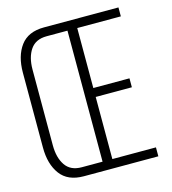

<svg xmlns="http://www.w3.org/2000/svg" viewBox="-105 -786 779 872"><g transform="rotate(-15 284.0 -350.0)"><path d="M497 -376V-334H327V-42H532V0H182Q107 0 71.5 -48Q36 -96 36 -174V-526Q36 -604 71.5 -652Q107 -700 182 -700H532V-658H327V-376ZM183 -658Q131 -658 106.5 -622Q82 -586 82 -528V-172Q82 -114 106.5 -78Q131 -42 183 -42H281V-658Z"/></g></svg>

Font: Bebas Neue Book
Style: Regular
Weight: 300
Designer: Ryoichi Tsunekawa
Foundry: Ryoichi Tsunekawa
Version: Version 1.003;PS 001.003;hotconv 1.0.88;makeotf.lib2.5.64775